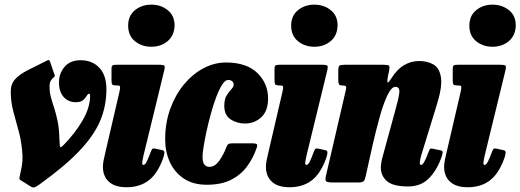

<svg xmlns="http://www.w3.org/2000/svg" viewBox="-20 -806 2298 848"><path d="M315 -354.5Q281 -354.5 260.2 -378.8Q239.5 -403 240.5 -445Q241.5 -484 266.2 -512Q291 -540 336 -540Q387 -540 418.5 -507Q450 -474 450 -411.5Q450 -337 421.8 -271Q393.5 -205 328.2 -137Q263 -69 151 11Q140.5 18.5 132.8 21.2Q125 24 114.5 17L72 -9.5Q66 -13 65.8 -16.2Q65.5 -19.5 67.5 -29.5Q71.5 -46.5 75.8 -69Q80 -91.5 79.5 -116Q76.5 -175 63.8 -222.2Q51 -269.5 39.2 -312.5Q27.5 -355.5 27.5 -401.5Q27.5 -434.5 46.5 -455.8Q65.5 -477 101 -495.2Q136.5 -513.5 185.5 -537.5Q193.5 -541.5 195.8 -541.2Q198 -541 201.5 -532.5L218.5 -482.5Q222 -474.5 222.2 -471.5Q222.5 -468.5 217 -464Q210.5 -459 204.8 -450.2Q199 -441.5 199 -425.5Q198.5 -400 204.5 -377.8Q210.5 -355.5 219 -330Q227.5 -304.5 234.5 -270.8Q241.5 -237 242.5 -189Q243.5 -180 243.5 -172.5Q243.5 -165 244.5 -160Q246.5 -151 258.5 -163Q312.5 -218 345.2 -274.8Q378 -331.5 378 -383.5Q378 -392 372.5 -392Q368 -392 363 -382.8Q358 -373.5 347.2 -364Q336.5 -354.5 315 -354.5Z M546 -692.5Q546 -736.5 576 -761Q606 -785.5 648.5 -785.5Q690.5 -785.5 721 -761Q751.5 -736.5 751 -692.5Q749.5 -648.5 720 -624Q690.5 -599.5 648.5 -599.5Q606 -599.5 576 -624Q546 -648.5 546 -692.5ZM704.5 -491.5 613.5 -118Q612.5 -113 610.2 -101.8Q608 -90.5 608 -87Q608 -77.5 613 -77.5Q620.5 -77.5 627.8 -91.8Q635 -106 645 -133Q649.5 -145.5 653 -148.5Q656.5 -151.5 666 -149.5L696 -143Q707 -141 706.2 -131.5Q705.5 -122 701 -108.5Q676 -38.5 636.2 -8.8Q596.5 21 539 21Q487.5 21 461 -3.2Q434.5 -27.5 434.5 -69.5Q434.5 -82 437.8 -99Q441 -116 444 -127L508 -402.5Q511.5 -419 510.2 -423.8Q509 -428.5 497.5 -428.5H495Q480 -428.5 476.2 -432.5Q472.5 -436.5 472.5 -452V-500.5Q472.5 -514 477 -517Q481.5 -520 494.5 -520H680Q703 -520 706.2 -515.5Q709.5 -511 704.5 -491.5Z M1164 -370.5Q1164 -316 1134 -288.2Q1104 -260.5 1062.5 -260.5Q1026 -260.5 998.2 -279Q970.5 -297.5 970.5 -339Q971 -369 981.5 -385.5Q992 -402 1002 -412.2Q1012 -422.5 1012 -433Q1012 -441.5 1005.2 -447.2Q998.5 -453 987.5 -453Q974.5 -453 961.2 -432.2Q948 -411.5 935.2 -377.8Q922.5 -344 911.5 -304.2Q900.5 -264.5 892.2 -226.2Q884 -188 879.2 -158Q874.5 -128 874.5 -114Q874.5 -89.5 882.8 -79.2Q891 -69 904.5 -69Q929 -69 948.2 -96Q967.5 -123 980 -156.5Q983 -165.5 988 -169.2Q993 -173 1007 -173H1094.5Q1110 -173 1114 -169.2Q1118 -165.5 1113.5 -152.5Q1098.5 -108.5 1071.5 -71.5Q1044.5 -34.5 1001.2 -12.2Q958 10 893 10Q833.5 10 792.5 -17Q751.5 -44 730.5 -89.5Q709.5 -135 709.5 -191Q709.5 -263 731.8 -324.8Q754 -386.5 792 -432.5Q830 -478.5 878.2 -504.2Q926.5 -530 978 -530Q1068.5 -530 1116.2 -484Q1164 -438 1164 -370.5Z M1266 -692.5Q1266 -736.5 1296 -761Q1326 -785.5 1368.5 -785.5Q1410.5 -785.5 1441 -761Q1471.5 -736.5 1471 -692.5Q1469.5 -648.5 1440 -624Q1410.5 -599.5 1368.5 -599.5Q1326 -599.5 1296 -624Q1266 -648.5 1266 -692.5ZM1424.5 -491.5 1333.5 -118Q1332.5 -113 1330.2 -101.8Q1328 -90.5 1328 -87Q1328 -77.5 1333 -77.5Q1340.5 -77.5 1347.8 -91.8Q1355 -106 1365 -133Q1369.5 -145.5 1373 -148.5Q1376.5 -151.5 1386 -149.5L1416 -143Q1427 -141 1426.2 -131.5Q1425.5 -122 1421 -108.5Q1396 -38.5 1356.2 -8.8Q1316.5 21 1259 21Q1207.5 21 1181 -3.2Q1154.5 -27.5 1154.5 -69.5Q1154.5 -82 1157.8 -99Q1161 -116 1164 -127L1228 -402.5Q1231.5 -419 1230.2 -423.8Q1229 -428.5 1217.5 -428.5H1215Q1200 -428.5 1196.2 -432.5Q1192.5 -436.5 1192.5 -452V-500.5Q1192.5 -514 1197 -517Q1201.5 -520 1214.5 -520H1400Q1423 -520 1426.2 -515.5Q1429.5 -511 1424.5 -491.5Z M1504 -520H1671.5Q1695 -520 1698.5 -515.8Q1702 -511.5 1698 -491.5L1693.5 -470Q1688.5 -442.5 1692.8 -442Q1697 -441.5 1708.5 -460Q1733.5 -500 1764.5 -518.2Q1795.5 -536.5 1831 -536.5Q1869 -536.5 1895.5 -520.5Q1922 -504.5 1927.8 -462.2Q1933.5 -420 1908.5 -341L1839.5 -117Q1837.5 -110.5 1835.8 -100.2Q1834 -90 1834 -87Q1834 -77.5 1840 -77.5Q1851.5 -77.5 1871 -130Q1876 -144.5 1879 -148Q1882 -151.5 1892.5 -149L1926 -142Q1936 -140 1935.2 -132.5Q1934.5 -125 1928 -106.5Q1907.5 -51 1872.8 -16.8Q1838 17.5 1782.5 17.5Q1716 17.5 1689 -6Q1662 -29.5 1662 -66.5Q1662.5 -79 1664.8 -92Q1667 -105 1670.5 -116L1725 -315.5Q1740 -367.5 1743.5 -395Q1747 -422.5 1726.5 -422.5Q1709 -422.5 1691.2 -385.5Q1673.5 -348.5 1657 -289.5Q1640.5 -230.5 1625.5 -164.5L1595.5 -29.5Q1592 -12 1586.5 -6Q1581 0 1560 0H1453Q1426 0 1420.5 -5.2Q1415 -10.5 1420 -31.5L1507.5 -408.5Q1511 -422 1507 -425.2Q1503 -428.5 1494 -428.5H1491Q1480 -428.5 1477 -434.2Q1474 -440 1474 -454.5V-492Q1474 -512 1479.2 -516Q1484.5 -520 1504 -520Z M2053 -692.5Q2053 -736.5 2083 -761Q2113 -785.5 2155.5 -785.5Q2197.5 -785.5 2228 -761Q2258.5 -736.5 2258 -692.5Q2256.5 -648.5 2227 -624Q2197.5 -599.5 2155.5 -599.5Q2113 -599.5 2083 -624Q2053 -648.5 2053 -692.5ZM2211.5 -491.5 2120.5 -118Q2119.5 -113 2117.2 -101.8Q2115 -90.5 2115 -87Q2115 -77.5 2120 -77.5Q2127.5 -77.5 2134.8 -91.8Q2142 -106 2152 -133Q2156.5 -145.5 2160 -148.5Q2163.5 -151.5 2173 -149.5L2203 -143Q2214 -141 2213.2 -131.5Q2212.5 -122 2208 -108.5Q2183 -38.5 2143.2 -8.8Q2103.5 21 2046 21Q1994.5 21 1968 -3.2Q1941.5 -27.5 1941.5 -69.5Q1941.5 -82 1944.8 -99Q1948 -116 1951 -127L2015 -402.5Q2018.5 -419 2017.2 -423.8Q2016 -428.5 2004.5 -428.5H2002Q1987 -428.5 1983.2 -432.5Q1979.5 -436.5 1979.5 -452V-500.5Q1979.5 -514 1984 -517Q1988.5 -520 2001.5 -520H2187Q2210 -520 2213.2 -515.5Q2216.5 -511 2211.5 -491.5Z"/></svg>

Font: Besley* Condensed Heavy
Style: Italic
Weight: 800
Width: 3
Italic angle: -13°
Designer: Owen Earl
Foundry: indestructible type*
Version: Version 3.000; ttfautohint (v1.8.3)